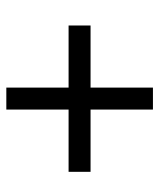

<svg xmlns="http://www.w3.org/2000/svg" viewBox="32 -637 506 610"><g transform="rotate(90 285.0 -332.0)"><path d="M328.1 -296.9V-99.1H258.3V-296.9H61V-366.7H258.3V-564.9H328.1V-366.7H525.9V-296.9Z"/></g></svg>

Font: Tinos
Style: Bold Italic
Weight: 700
Italic angle: -16.333°
Designer: Steve Matteson
Foundry: Monotype Imaging Inc.
Version: Version 1.23